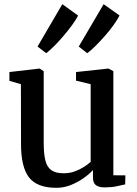

<svg xmlns="http://www.w3.org/2000/svg" viewBox="-20 -887 656 918"><path d="M481 9Q453 9 438.8 -1.5Q424.5 -12 424.5 -38.5V-74Q407 -54.5 379.2 -35Q351.5 -15.5 318.2 -2.2Q285 11 249.5 11Q158 11 119.2 -38.2Q80.5 -87.5 80.5 -198L80 -484.5L25 -500.5V-542.5L166.5 -559H170L189 -546.5V-204Q189 -152.5 196.8 -120.5Q204.5 -88.5 225.2 -73.5Q246 -58.5 284.5 -58.5Q313 -58.5 337.5 -67.5Q362 -76.5 381.5 -89Q401 -101.5 413.5 -113V-484.5L343.5 -501.5V-542.5L495.5 -559H499.5L522 -546.5V-49L579.5 -48.5L578.5 -5.5Q561.5 -1.5 537 3.8Q512.5 9 481 9ZM396.5 -633 356.5 -664.5 475.5 -867 551.5 -813Q542.5 -794.5 523.8 -768.2Q505 -742 481.5 -715.2Q458 -688.5 435.8 -666.5Q413.5 -644.5 397.5 -633ZM200.5 -633 159.5 -664.5 278 -867 353.5 -812.5Q344 -793.5 325 -767.5Q306 -741.5 283.2 -714.8Q260.5 -688 238.5 -666.2Q216.5 -644.5 201.5 -633Z"/></svg>

Font: Merriweather 36pt Medium
Style: Regular
Weight: 500
Version: Version 2.100